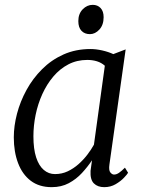

<svg xmlns="http://www.w3.org/2000/svg" viewBox="-20 -763 596 793"><path d="M432 -84Q428.5 -59.5 435.8 -50.8Q443 -42 451 -42Q461 -42 471.5 -49.2Q482 -56.5 496 -70.5L509 -49.5Q505.5 -43 492 -28.8Q478.5 -14.5 457.5 -2.2Q436.5 10 410.5 10Q383.5 10 367.8 -5.5Q352 -21 354 -57.5L360 -101Q342 -74 318.5 -48.5Q295 -23 264.2 -6.5Q233.5 10 193.5 10Q142 10 107.2 -16.2Q72.5 -42.5 54.8 -89Q37 -135.5 37 -196Q37 -242.5 50.2 -293.2Q63.5 -344 89.5 -391.5Q115.5 -439 153.8 -477.2Q192 -515.5 242.2 -538Q292.5 -560.5 354 -560.5Q376 -560.5 401.8 -554.8Q427.5 -549 448 -539.5L499 -559ZM413 -491.5Q399 -504 380.5 -509.8Q362 -515.5 340.5 -515.5Q297.5 -515.5 262.5 -497.2Q227.5 -479 200.5 -447.2Q173.5 -415.5 155 -374.8Q136.5 -334 127.2 -289Q118 -244 118 -200Q118 -148 129.2 -113.2Q140.5 -78.5 160.8 -61.2Q181 -44 207 -44Q235.5 -44 259.8 -55.5Q284 -67 304.5 -85.2Q325 -103.5 341 -124.5Q357 -145.5 368 -165.5ZM351.5 -622Q329.5 -622 316.5 -635.8Q303.5 -649.5 303.5 -676Q303.5 -706 321.5 -724.5Q339.5 -743 363 -743Q383 -743 395.5 -729.8Q408 -716.5 408 -692Q408 -660 390.5 -641Q373 -622 351.5 -622Z"/></svg>

Font: Merriweather 36pt Light
Style: Italic
Weight: 300
Italic angle: -7.8°
Version: Version 2.101